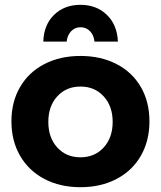

<svg xmlns="http://www.w3.org/2000/svg" viewBox="-20 -777 673 803"><path d="M219.5 -374Q182.1 -333 182.1 -267.1Q182.1 -201.2 219.5 -160.2Q256.8 -119.1 316.4 -119.1Q376 -119.1 413.6 -160.2Q451.2 -201.2 451.2 -267.1Q451.2 -333 413.6 -374Q376 -415 316.4 -415Q256.8 -415 219.5 -374ZM569.1 -413.1Q605 -351.1 605 -269.5Q605 -188 569.1 -125.5Q533.2 -63 467.5 -28.6Q401.9 5.9 316.4 5.9Q231 5.9 165.5 -28.6Q100.1 -63 64 -125.5Q27.8 -188 27.8 -269.5Q27.8 -351.1 64 -413.1Q100.1 -475.1 165.5 -509Q231 -543 316.4 -543Q401.9 -543 467.5 -509Q533.2 -475.1 569.1 -413.1ZM473.1 -603H375Q373 -628.9 356.9 -646Q340.8 -663.1 316.9 -663.1Q293 -663.1 277.1 -646Q261.2 -628.9 258.8 -603H161.1Q163.1 -672.9 206.1 -714.8Q249 -756.8 316.4 -756.8Q383.8 -756.8 427 -714.8Q470.2 -672.9 473.1 -603Z"/></svg>

Font: Montserrat-SemiBold
Style: Regular
Weight: 600
Designer: Julieta Ulanovsky
Foundry: Julieta Ulanovsky
Version: Version 6.001